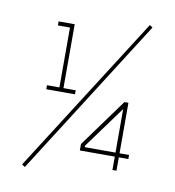

<svg xmlns="http://www.w3.org/2000/svg" viewBox="-93 -885 939 1033"><g transform="rotate(10 376.5 -368.5)"><path d="M112 66 95 55 642 -803 658 -792ZM153 -366V-388H221V-715H155V-737H243V-388H310V-366ZM579 0V-73H388V-108L579 -371H601V-95H653V-73H601V0ZM411 -95H579V-333L411 -103Z"/></g></svg>

Font: Tomorrow Thin
Style: Regular
Weight: 250
Designer: Tony de Marco, Monica Rizzolli
Foundry: Just in Type
Version: Version 2.002